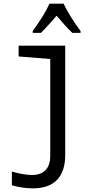

<svg xmlns="http://www.w3.org/2000/svg" viewBox="-20 -786 540 1051"><path d="M159 -616V-606H204C228 -629 259 -665 290 -700C320 -665 348 -632 376 -606H421V-616C388 -660 349 -721 328 -766H251C232 -723 195 -665 159 -616ZM160 245C273 245 337 186 337 62V-536H82V-477L255 -463V68C255 136 219 172 155 172C123 172 77 163 45 153V228C77 238 120 245 160 245Z"/></svg>

Font: Noto Sans Mono ExtraCondensed
Style: Regular
Weight: 400
Width: 2
Designer: Monotype Design Team
Foundry: Monotype Imaging Inc.
Version: Version 2.014